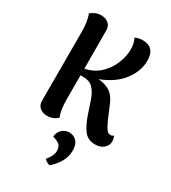

<svg xmlns="http://www.w3.org/2000/svg" viewBox="-233 -825 1082 1217"><g transform="rotate(30 308.0 -216.5)"><path d="M600 -53Q600 -22 576 -1.5Q552 19 514 19Q460 19 431 -20Q402 -59 380 -125L350 -215Q335 -259 309.5 -287Q284 -315 233 -315H216V-141Q216 -62 235 -15Q224 -4 204.5 5Q185 14 160 14Q127 14 106 -4Q85 -22 85 -53V-555Q85 -631 66 -681Q77 -692 96.5 -701Q116 -710 141 -710Q174 -710 194.5 -692Q215 -674 215 -643L216 -363L239 -369Q294 -385 332.5 -426Q371 -467 390.5 -518Q410 -569 410 -614Q410 -641 404.5 -661.5Q399 -682 392 -693Q421 -705 446 -705Q537 -705 537 -606Q537 -531 484.5 -461Q432 -391 328 -351Q385 -345 416.5 -322Q448 -299 466 -255L511 -149Q529 -111 540 -97Q551 -83 567 -82H571Q581 -82 592 -90Q600 -68 600 -53ZM290 254Q308 232 317 213.5Q326 195 326 176Q326 143 308 129.5Q290 116 261 109Q261 78 283 56Q305 34 337 34Q369 34 390.5 56.5Q412 79 412 125Q412 164 393 201Q374 238 332 277Q309 273 290 254Z"/></g></svg>

Font: Arima Madurai Black
Style: Regular
Weight: 900
Designer: Joana Correia and Natanael Gama
Foundry: NDISCOVER
Version: Version 1.020